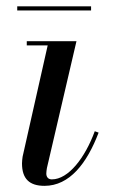

<svg xmlns="http://www.w3.org/2000/svg" viewBox="-20 -594 372 624"><path d="M36 -573.5V-560H276V-573.5ZM300.5 -163 288 -167.5C256.5 -81.5 202.5 -11 148.5 -11C136 -11 130.5 -19.5 130.5 -30C130.5 -35 131.5 -42 132.5 -48L228.5 -460H67V-446.5H135L53.5 -85C52.5 -79 51.5 -68 51.5 -63C51.5 -13 75.5 10 124.5 10C206 10 262.5 -63 300.5 -163Z"/></svg>

Font: Bodoni* 16pt
Style: Italic
Weight: 400
Italic angle: -13°
Version: Version 2.3